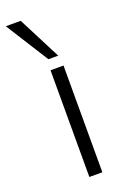

<svg xmlns="http://www.w3.org/2000/svg" viewBox="-182 -799 556 847"><g transform="rotate(-20 96.0 -375.5)"><path d="M83 0V-501H144V0ZM91 -550 -36 -751H34L137 -550Z"/></g></svg>

Font: Mulish Light
Style: Regular
Weight: 300
Designer: Vernon Adams
Foundry: Vernon Adams
Version: Version 3.603; ttfautohint (v1.8.3)